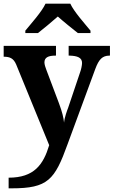

<svg xmlns="http://www.w3.org/2000/svg" viewBox="-20 -786 619 1046"><path d="M118 -619V-606H187C215 -628 265 -669 295 -696C325 -669 376 -628 404 -606H473V-619C442 -657 384 -721 363 -766H228C207 -721 149 -657 118 -619ZM27 182V240H44C241 240 278 194 348 0L499 -410C519 -464 538 -482 575 -483H579V-536H354V-483H358C402 -482 427 -472 427 -443C427 -431 422 -407 417 -394L351 -198C347 -188 331 -146 329 -118C326 -145 320 -173 301 -224L232 -407C228 -417 222 -435 222 -446C222 -474 245 -483 282 -483H285V-536H0V-477H4C32 -476 53 -470 68 -435L248 5C216 111 166 182 27 182Z"/></svg>

Font: Noto Serif Test
Style: Bold
Weight: 700
Version: Version 1.000